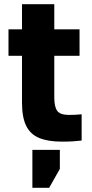

<svg xmlns="http://www.w3.org/2000/svg" viewBox="-20 -670 440 916"><path d="M275 5.7Q209.2 5.7 167.1 -11.7Q125 -29 105 -69.5Q85 -110 85 -180V-403.7H20.5V-530H85V-650H239V-530H359.5V-403.7H239V-205.2Q239 -159.8 253.3 -140.8Q267.6 -121.7 309.5 -121.7Q339.5 -121.7 369.5 -124.7V0.5Q350.5 2.7 329.7 4.2Q308.8 5.7 275 5.7ZM134.5 226V45H265.5V136L214.5 226Z"/></svg>

Font: Golos Text
Style: Regular
Weight: 400
Designer: A.Korolkova, Vitaly Kuzmin
Foundry: ParaType Ltd
Version: Version 2.004